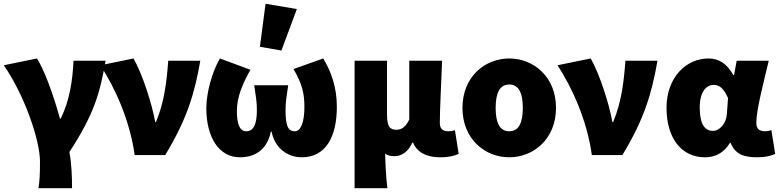

<svg xmlns="http://www.w3.org/2000/svg" viewBox="-24 -822 4130 1018"><path d="M180 176H358C358 120 356 48 344 -16C476 -218 506 -330 536 -500H366C360 -386 344 -288 298 -193H294C256 -330 210 -452 172 -512L-4 -476C106 -318 188 -78 188 34C188 108 186 136 180 176Z M690 0H852C966 -188 1007 -322 1038 -500H868C860 -392 848 -282 803 -175H799C782 -270 732 -428 684 -512L508 -476C586 -356 664 -186 690 0Z M1248 12C1334 12 1394 -34 1412 -124H1416C1434 -34 1503 12 1576 12C1704 12 1762 -98 1762 -256C1762 -358 1733 -440 1690 -512L1532 -456C1578 -378 1590 -327 1590 -254C1590 -173 1570 -126 1540 -126C1502 -126 1490 -156 1490 -238C1490 -286 1496 -310 1504 -370H1324C1332 -310 1338 -286 1338 -238C1338 -167 1322 -126 1282 -126C1244 -126 1232 -170 1232 -234C1232 -302 1258 -372 1304 -452L1142 -512C1100 -440 1070 -330 1070 -248C1070 -92 1138 12 1248 12ZM1468 -554 1550 -774 1384 -802 1354 -574Z M1856 176H2030C2022 110 2020 57 2018 -8C2032 4 2050 6 2068 6C2108 6 2142 -20 2162 -66H2166C2186 -16 2236 12 2310 12C2358 12 2384 4 2408 -6L2388 -132C2378 -128 2364 -126 2356 -126C2326 -126 2308 -136 2308 -170C2308 -240 2316 -390 2320 -500H2146V-188C2128 -152 2108 -134 2078 -134C2044 -134 2028 -150 2028 -214V-500H1856Z M2676 12C2804 12 2924 -84 2924 -250C2924 -416 2804 -512 2676 -512C2548 -512 2428 -416 2428 -250C2428 -84 2548 12 2676 12ZM2676 -126C2624 -126 2604 -174 2604 -250C2604 -326 2624 -374 2676 -374C2728 -374 2748 -326 2748 -250C2748 -174 2728 -126 2676 -126Z M3114 0H3276C3390 -188 3431 -322 3462 -500H3292C3284 -392 3272 -282 3227 -175H3223C3206 -270 3156 -428 3108 -512L2932 -476C3010 -356 3088 -186 3114 0Z M3714 12C3770 12 3814 -12 3846 -64H3850C3874 -6 3916 12 3990 12C4034 12 4066 4 4086 -6L4066 -132C4054 -128 4043 -126 4034 -126C4006 -126 3986 -136 3986 -170C3986 -240 4026 -390 4052 -500H3882L3868 -424H3864C3830 -486 3786 -512 3732 -512C3616 -512 3510 -414 3510 -250C3510 -88 3590 12 3714 12ZM3756 -128C3714 -128 3686 -162 3686 -252C3686 -340 3724 -372 3760 -372C3798 -372 3818 -342 3836 -302L3830 -218C3827 -168 3792 -128 3756 -128Z"/></svg>

Font: Source Sans Pro Black
Style: Regular
Weight: 900
Designer: Paul D. Hunt
Foundry: Adobe Systems Incorporated
Version: Version 3.006;hotconv 1.0.111;makeotfexe 2.5.65597